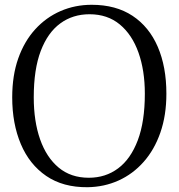

<svg xmlns="http://www.w3.org/2000/svg" viewBox="-20 -771 746 802"><path d="M346 11Q243.5 12 173.2 -36Q103 -84 67 -169.2Q31 -254.5 31 -364.5Q31 -455.5 56.2 -527Q81.5 -598.5 127 -648.5Q172.5 -698.5 233 -724.8Q293.5 -751 363 -751Q464 -751 533.5 -705Q603 -659 639 -575.5Q675 -492 675 -379.5Q675 -289.5 650 -217.5Q625 -145.5 580 -94.8Q535 -44 475.2 -17Q415.5 10 346 11ZM351 -28.5Q421 -28.5 473.5 -67.8Q526 -107 555.5 -185Q585 -263 585 -379.5Q585 -476.5 558.5 -551.2Q532 -626 480.5 -668.8Q429 -711.5 354 -711.5Q284 -711.5 231.8 -673.2Q179.5 -635 150.2 -558.2Q121 -481.5 121 -364.5Q121 -264.5 147.5 -189Q174 -113.5 225 -71Q276 -28.5 351 -28.5Z"/></svg>

Font: Merriweather 60pt Light
Style: Regular
Weight: 300
Version: Version 2.100